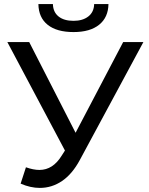

<svg xmlns="http://www.w3.org/2000/svg" viewBox="-20 -906 731 940"><path d="M682 -700H583L350 -256L123 -700H16L298 -169L282 -144C253.3 -97.3 217 -74 173 -74C153.7 -74 131.7 -78.3 107 -87L81 -7C113 7 144.3 14 175 14C214.3 14 250.7 2.7 284 -20C317.3 -42.7 346.3 -77 371 -123ZM213.5 -784.5C243.2 -760.8 285.3 -749 340 -749C394 -749 435.8 -761 465.5 -785C495.2 -809 510.3 -842.7 511 -886H441C440.3 -860 430.8 -839.8 412.5 -825.5C394.2 -811.2 370 -804 340 -804C308.7 -804 284.2 -811.2 266.5 -825.5C248.8 -839.8 239.7 -860 239 -886H168C168.7 -842 183.8 -808.2 213.5 -784.5Z"/></svg>

Font: Rookery
Style: Regular
Weight: 400
Designer: Ryan Kimball / Julieta Ulanovsky
Foundry: Motorola Mobility LLC.
Version: Version 1.0